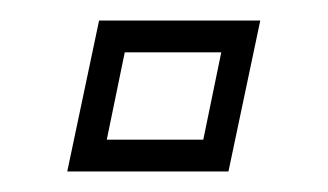

<svg xmlns="http://www.w3.org/2000/svg" viewBox="-20 -461 319 187"><path d="M45.5 -294 76.5 -441H233.5L202.5 -294ZM84 -325H178L195.5 -410H101.5Z"/></svg>

Font: Tourney Thin Light
Style: Italic
Weight: 300
Italic angle: -12°
Version: Version 1.015